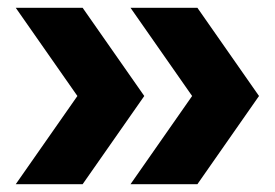

<svg xmlns="http://www.w3.org/2000/svg" viewBox="-20 -494 698 488"><path d="M20 -25.8 176.7 -250 20 -474.2H190L346.7 -250L190 -25.8ZM311.7 -25.8 468.3 -250 311.7 -474.2H481.7L638.3 -250L481.7 -25.8Z"/></svg>

Font: Funnel Display Light ExtraBold
Style: Regular
Weight: 800
Version: Version 1.000